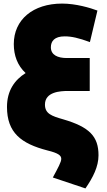

<svg xmlns="http://www.w3.org/2000/svg" viewBox="-20 -826 596 1072"><path d="M245 14C306 29 322 42 322 61C322 79 304 111 275 165L457 226C499 165 530 105 530 41C530 -64 480 -117 332 -160C269 -178 231 -191 231 -242C231 -314 318 -318 359 -318H481V-502H353C302 -502 264 -519 264 -562C264 -596 284 -623 341 -623C380 -623 419 -614 482 -591L524 -767C484 -782 404 -806 327 -806C164 -806 57 -716 57 -580C57 -517 77 -461 123 -418C62 -380 19 -320 19 -229C19 -85 98 -24 245 14Z"/></svg>

Font: Repo ExtraBlack
Style: Regular
Weight: 400
Designer: Stefan Peev
Foundry: Context Ltd
Version: Version 001.502